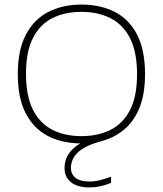

<svg xmlns="http://www.w3.org/2000/svg" viewBox="-20 -622 714 842"><path d="M373 200Q320 200 291.5 177.2Q263 154.5 263 115Q263 91.5 271.8 70.5Q280.5 49.5 298.8 31.8Q317 14 345 0L350 7H337Q254.5 7 191.8 -24.8Q129 -56.5 93.5 -123.8Q58 -191 58 -297Q58 -403.5 94 -471Q130 -538.5 193 -570.2Q256 -602 337 -602Q419.5 -602 482.5 -570.2Q545.5 -538.5 580.8 -471Q616 -403.5 616 -297Q616 -209 591.5 -149Q567 -89 524 -53.5Q481 -18 425 -3Q371.5 11.5 342.5 30.2Q313.5 49 302.2 70.5Q291 92 291 114Q291 142.5 311.5 158.2Q332 174 371 174Q394.5 174 416.2 168.8Q438 163.5 467 153V180Q444 189.5 420.2 194.8Q396.5 200 373 200ZM337 -25Q409 -25 464 -52.2Q519 -79.5 550 -139.2Q581 -199 581 -296Q581 -394.5 550 -454.8Q519 -515 464 -542.5Q409 -570 337 -570Q265 -570 210.2 -542.8Q155.5 -515.5 124.8 -455.8Q94 -396 94 -299Q94 -200.5 124.8 -140.2Q155.5 -80 210.2 -52.5Q265 -25 337 -25Z"/></svg>

Font: Encode Sans SC Expanded Thin
Style: Regular
Weight: 250
Width: 7
Designer: Multiple Designers
Foundry: Impallari Type
Version: Version 3.002